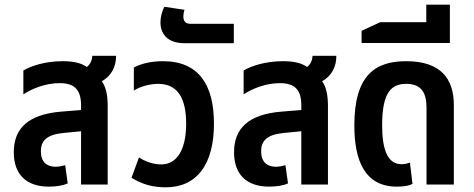

<svg xmlns="http://www.w3.org/2000/svg" viewBox="-20 -790 2028 822"><path d="M189 9C219 9 249 5 270 -5L259 -83C248 -80 233 -76 219 -76C180 -76 155 -97 155 -142C155 -188 180 -214 254 -221L327 -228V0H441V-337C441 -382 434 -417 416 -442C458 -466 477 -505 477 -551H375C374 -530 366 -515 352 -503C326 -522 290 -528 248 -528C172 -528 111 -507 80 -488V-386C121 -413 178 -434 235 -434C298 -434 327 -407 327 -339V-319L241 -312C100 -300 39 -240 39 -138C39 -44 92 9 189 9Z M689 12C823 12 896 -86 896 -261C896 -425 832 -528 678 -528C630 -528 587 -519 553 -501V-402C580 -420 622 -431 658 -431C739 -431 777 -371 777 -261C777 -145 735 -86 670 -86C635 -86 599 -100 575 -116L543 -29C587 -1 635 12 689 12Z M770 -605H981V-688H796C774 -688 765 -700 765 -719C765 -728 767 -741 770 -748L684 -761C673 -742 667 -716 667 -694C667 -649 693 -605 770 -605Z M1132 9C1162 9 1192 5 1213 -5L1202 -83C1191 -80 1176 -76 1162 -76C1123 -76 1098 -97 1098 -142C1098 -188 1123 -214 1197 -221L1270 -228V0H1384V-337C1384 -382 1377 -417 1359 -442C1401 -466 1420 -505 1420 -551H1318C1317 -530 1309 -515 1295 -503C1269 -522 1233 -528 1191 -528C1115 -528 1054 -507 1023 -488V-386C1064 -413 1121 -434 1178 -434C1241 -434 1270 -407 1270 -339V-319L1184 -312C1043 -300 982 -240 982 -138C982 -44 1035 9 1132 9Z M1679 9C1701 9 1728 7 1746 -3L1735 -94C1725 -90 1712 -87 1699 -87C1636 -87 1616 -157 1616 -254C1616 -397 1657 -431 1719 -431C1782 -431 1806 -395 1806 -330V0H1923V-340C1923 -454 1866 -528 1719 -528C1588 -528 1497 -470 1497 -253C1497 -102 1542 9 1679 9Z M1528 -606H1906V-770H1805V-695H1608L1528 -658Z"/></svg>

Font: Noto Sans Thai UI Cond SemBd
Style: Regular
Weight: 600
Width: 3
Designer: Monotype Design Team
Foundry: Monotype Imaging Inc.
Version: Version 2.000